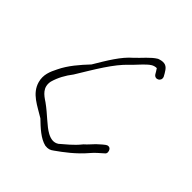

<svg xmlns="http://www.w3.org/2000/svg" viewBox="-171 -733 797 797"><g transform="rotate(45 227.5 -335.0)"><path d="M19 -207C34 -154 85 -134 130 -106C159 -78 191 -48 225 -40C243 -38 252 -41 265 -51C296 -73 340 -105 378 -150C391 -166 407 -178 422 -192C426 -195 428 -199 428 -204C428 -214 422 -224 412 -224C407 -224 403 -222 399 -219L389 -211L369 -193C357 -181 347 -168 333 -156C306 -122 280 -104 258 -84C240 -72 221 -76 202 -86C172 -102 140 -138 98 -168C72 -185 45 -204 53 -244C62 -276 78 -305 99 -332C146 -409 187 -480 234 -524C252 -541 269 -562 286 -577C295 -585 306 -595 325 -595V-594C330 -586 334 -581 338 -573C350 -553 379 -568 370 -590C365 -599 361 -607 355 -615C341 -635 323 -634 301 -626C274 -610 251 -580 226 -557C187 -524 156 -471 122 -414C89 -379 56 -341 36 -299C22 -271 9 -243 19 -207Z"/></g></svg>

Font: Stray Cat
Style: UltCn
Weight: 400
Version: Version 1.0